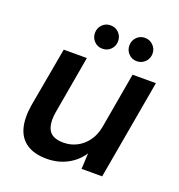

<svg xmlns="http://www.w3.org/2000/svg" viewBox="-129 -808 865 928"><g transform="rotate(20 303.5 -344.0)"><path d="M212 12Q149 12 110 -13.5Q71 -39 57.5 -87.5Q44 -136 55 -205L110 -512H229L177 -215Q167 -153 186 -121Q205 -89 262 -89Q298 -89 329.5 -105Q361 -121 383.5 -151.5Q406 -182 414 -226L464 -512H584L494 0H388L392 -81Q364 -38 317 -13Q270 12 212 12ZM283 -580Q258 -580 241 -597.5Q224 -615 224 -640Q224 -665 241 -682.5Q258 -700 283 -700Q309 -700 326 -682.5Q343 -665 343 -640Q343 -615 326 -597.5Q309 -580 283 -580ZM460 -580Q435 -580 418 -597.5Q401 -615 401 -640Q401 -665 418 -682.5Q435 -700 460 -700Q485 -700 502.5 -682.5Q520 -665 520 -640Q520 -615 502.5 -597.5Q485 -580 460 -580Z"/></g></svg>

Font: DM Sans 12pt SemiBold
Style: Italic
Weight: 600
Italic angle: -10°
Version: Version 4.004;gftools[0.9.30]